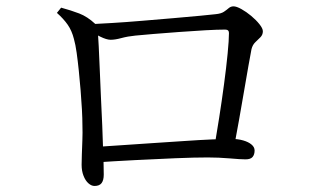

<svg xmlns="http://www.w3.org/2000/svg" viewBox="-20 -648 1040 614"><path d="M727.8 -173.8 665.2 -175.3Q672.4 -217.3 680.8 -271Q689.2 -324.7 696.4 -378.3Q703.6 -431.9 707.9 -476Q712.2 -520 712.2 -542.5Q712.2 -553.4 700.1 -553.4Q676 -553.4 636.5 -551.2Q597.1 -549 553 -545.7Q508.9 -542.4 471.4 -539.4Q433.9 -536.4 413.1 -534.2Q388.5 -531.8 368.3 -526.3Q348.2 -520.8 334 -520.8Q320.9 -520.8 300.4 -530.9Q279.9 -540.9 268.3 -549.3V-570.6Q292.8 -571.8 337.1 -574.4Q381.4 -577 433.1 -581.4Q484.7 -585.8 534 -589.9Q583.3 -594 619.9 -597.6Q656.6 -601.2 669.2 -602.6Q686.9 -604.3 695.8 -610.2Q704.8 -616.2 711.4 -622Q718 -627.7 726.8 -627.7Q736.3 -627.7 752.1 -618.9Q767.8 -610.1 783.3 -597.2Q798.8 -584.3 809.7 -570.6Q820.6 -557 820.6 -548Q820.6 -536.8 812.9 -529Q805.3 -521.2 796.5 -513Q787.8 -504.7 784.3 -491Q780.7 -472.7 774.4 -437Q768.1 -401.3 760.4 -356.2Q752.7 -311.1 744.3 -263.7Q736 -216.3 727.8 -173.8ZM175.5 -623.5Q207.2 -614.9 233.4 -604.9Q259.6 -594.8 284.5 -571.6Q290.1 -566.4 291.1 -561.4Q292 -556.5 293 -545.9Q294 -532.3 295.7 -500.4Q297.3 -468.5 299 -426.1Q300.7 -383.7 302.8 -337.2Q304.9 -290.7 307 -246Q309 -201.2 309.8 -166.4Q310.6 -143.9 311.2 -127.4Q311.8 -111 311.8 -89.7Q311.8 -71.8 304.9 -62.5Q297.9 -53.3 282.3 -53.3Q272.5 -53.3 262.9 -61.7Q253.3 -70.1 247.2 -85.6Q241 -101.1 241 -121.1Q241 -131.4 241.7 -152.8Q242.4 -174.2 243.4 -199.3Q244.4 -224.5 243.6 -246Q243.6 -268.7 242 -297.9Q240.4 -327.1 237.8 -359Q235.2 -390.9 232 -421.9Q228.8 -452.9 225.1 -479.5Q221.4 -506 216.4 -523.5Q209.8 -549.7 196.6 -568.8Q183.4 -587.8 162 -606.8ZM281.1 -128.3 280.9 -177.8Q318.3 -180 366.8 -183.5Q415.3 -186.9 467.4 -190.3Q519.6 -193.7 568.7 -197Q617.8 -200.4 657.4 -202.1Q696.9 -203.8 719.9 -203.8Q740.9 -203.8 757.7 -198.9Q774.5 -194.1 784.3 -185.8Q794.2 -177.5 794.2 -166.8Q794.2 -153.8 787.8 -146.1Q781.4 -138.4 765.3 -138.4Q748.9 -138.4 714.1 -141.5Q679.4 -144.5 644.4 -144.5Q602.4 -144.5 541.3 -142Q480.2 -139.5 412.2 -136Q344.3 -132.5 281.1 -128.3Z"/></svg>

Font: Noto Serif JP
Style: Regular
Weight: 200
Designer: Ryoko NISHIZUKA 西塚涼子 (kana & ideographs); Frank Grießhammer (Latin, Greek & Cyrillic); Wenlong ZHANG 张文龙 (bopomofo); San
Foundry: Adobe
Version: Version 2.001;hotconv 1.1.0;makeotfexe 2.6.0